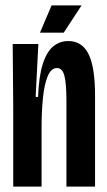

<svg xmlns="http://www.w3.org/2000/svg" viewBox="-20 -691 397 711"><path d="M29 0V-292L27 -528H122L112 -332H121Q124 -411 139 -456Q154 -501 178 -520Q202 -539 233 -539Q284 -539 308 -490.5Q332 -442 332 -337V0H226V-317Q226 -382 218.5 -410.5Q211 -439 191 -439Q169 -439 156.5 -408.5Q144 -378 139 -328Q134 -278 134 -221V0ZM216 -570H128L171 -671H282Z"/></svg>

Font: Bricolage Grotesque 96pt Condensed Medium
Style: Regular
Weight: 500
Width: 3
Designer: Mathieu Triay
Foundry: Atelier Triay
Version: Version 1.001; ttfautohint (v1.8.4.7-5d5b);gftools[0.9.33.de